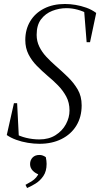

<svg xmlns="http://www.w3.org/2000/svg" viewBox="-20 -706 503 964"><path d="M14 -28 50 -188H66L75 -10L51 -38Q78 -22 111 -14Q144 -6 178 -6Q225 -6 259 -27.5Q293 -49 311 -82.5Q329 -116 329 -151Q329 -191 312.5 -221.5Q296 -252 271 -277.5Q246 -303 218 -326Q190 -350 164.5 -376Q139 -402 123 -433.5Q107 -465 107 -505Q107 -558 131.5 -599Q156 -640 201 -663Q246 -686 306 -686Q332 -686 359 -681.5Q386 -677 413 -667.5Q440 -658 463 -641L432 -494H415L402 -657L422 -636Q397 -650 369 -657.5Q341 -665 314 -665Q277 -665 242.5 -651.5Q208 -638 186 -609Q164 -580 164 -531Q164 -499 177.5 -471.5Q191 -444 212.5 -421Q234 -398 259 -376Q290 -349 320 -320Q350 -291 370 -257Q390 -223 390 -177Q390 -119 363.5 -75.5Q337 -32 289 -8Q241 16 178 16Q150 16 119.5 11Q89 6 61.5 -4Q34 -14 14 -28ZM214 117Q214 154 197.5 178Q181 202 158 216Q135 230 116 238L108 222Q125 213 138.5 204.5Q152 196 161.5 185Q171 174 176 160L178 171Q158 165 144.5 151Q131 137 131 118Q131 98 143.5 85Q156 72 178 72Q187 72 195 75Q203 78 210 83Q212 93 213 101Q214 109 214 117Z"/></svg>

Font: Source Serif 4 60pt
Style: Italic
Weight: 400
Italic angle: -12°
Version: Version 4.004;hotconv 1.0.116;makeotfexe 2.5.65601